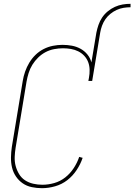

<svg xmlns="http://www.w3.org/2000/svg" viewBox="-20 -978 704 1006"><path d="M485 -807Q489 -827 496 -847.5Q503 -868 515 -886Q527 -904 544.5 -918.5Q562 -933 582 -942Q602 -951 622.5 -954.5Q643 -958 664 -958V-940Q646 -940 627.5 -937Q609 -934 591.5 -926Q574 -918 558.5 -905.5Q543 -893 532 -877Q521 -861 514.5 -843Q508 -825 505 -807ZM200 8Q173 8 146.5 2.5Q120 -3 99 -17.5Q78 -32 63.5 -53.5Q49 -75 43 -100.5Q37 -126 37.5 -153.5Q38 -181 42 -208L99 -553Q103 -578 111.5 -602.5Q120 -627 133.5 -649.5Q147 -672 166 -690.5Q185 -709 208.5 -721Q232 -733 257.5 -738Q283 -743 307 -743Q333 -743 357 -738.5Q381 -734 402 -722.5Q423 -711 438 -692.5Q453 -674 459 -651L485 -807H505L463 -554H443L446 -570Q450 -591 449.5 -612.5Q449 -634 442 -652.5Q435 -671 421.5 -685.5Q408 -700 390 -709Q372 -718 351.5 -721.5Q331 -725 310 -725Q287 -725 263.5 -720.5Q240 -716 219 -705Q198 -694 180 -676.5Q162 -659 149.5 -638.5Q137 -618 130 -595.5Q123 -573 119 -550L62 -205Q58 -181 57 -156Q56 -131 62 -108.5Q68 -86 80 -66Q92 -46 111 -33.5Q130 -21 153.5 -15.5Q177 -10 202 -10Q233 -10 264.5 -19Q296 -28 322 -48.5Q348 -69 366.5 -97.5Q385 -126 395 -156L413 -151Q402 -118 381.5 -87Q361 -56 332.5 -34Q304 -12 269 -2Q234 8 200 8Z"/></svg>

Font: Iosevka Term Curly Thin
Style: Italic
Weight: 100
Italic angle: -9°
Designer: Belleve Invis
Foundry: Belleve Invis
Version: Version 32.3.0